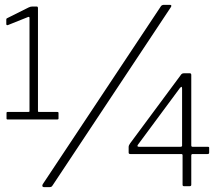

<svg xmlns="http://www.w3.org/2000/svg" viewBox="-20 -770 907 794"><path d="M222 -303C222 -305.7 220.3 -307 217 -307H141C138.3 -307 137 -308.3 137 -311V-736C137 -740.7 135.3 -743 132 -743H113C108.3 -743 103.3 -741.7 98 -739L10 -695C9.3 -695 8.5 -694.5 7.5 -693.5C6.5 -692.5 6 -691 6 -689V-671C6 -667 8 -665.3 12 -666L97 -700C100.3 -700.7 102 -699.3 102 -696V-310C102 -308 100.3 -307 97 -307H11C8.3 -307 7 -305.7 7 -303V-280C7 -277.3 8.3 -276 11 -276H217C220.3 -276 222 -277.3 222 -280ZM198 -4 687 -741C690.3 -747 688.7 -750 682 -750H659C653 -750 648.7 -748.3 646 -745L158 -10C156 -7.3 155 -4.7 155 -2C155 2 158 4 164 4H182C186.7 4 190 3.5 192 2.5C194 1.5 196 -0.7 198 -4ZM740 -467C736 -467 732.7 -465.7 730 -463L518 -177C514 -171.7 512 -166.7 512 -162V-139C512 -135 514.3 -133 519 -133H730C733.3 -133 735 -131.3 735 -128V-6C735 -2 737 0 741 0H764C768.7 0 771 -2 771 -6V-126C771 -130.7 772.7 -133 776 -133H839C843 -133 845 -135 845 -139V-159C845 -161.7 843 -163 839 -163H776C772.7 -163 771 -165 771 -169V-460C771 -464.7 769 -467 765 -467ZM727 -163H555C548.3 -163 546.7 -165.7 550 -171L724 -406C727.3 -409.3 729.3 -411 730 -411C732 -411 733 -408.3 733 -403V-167C733 -165.7 732.3 -164.7 731 -164C729.7 -163.3 728.3 -163 727 -163Z"/></svg>

Font: Libre Franklin ExtraLight
Style: Regular
Weight: 275
Designer: Pablo Impallari, Rodrigo Fuenzalida
Foundry: Impallari Type
Version: Version 1.002; ttfautohint (v1.5)